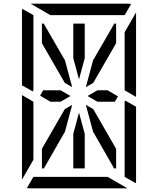

<svg xmlns="http://www.w3.org/2000/svg" viewBox="-20 -1020 856 1040"><path d="M371 -452 332 -307 218 -108H207V-214L331 -429ZM439 -295V-108H377V-295L408 -410ZM99 -558V-959Q99 -968 101 -972L161 -938V-928V-892V-866V-735V-548V-531L157 -525ZM659 -475 717 -442V-41Q717 -32 715 -28L655 -62V-70V-82V-108V-134V-265V-450V-469ZM161 -265V-155L99 -47V-500V-505L161 -469V-452ZM253 -469 197 -502 214 -531H308L362 -500L308 -469ZM331 -571 207 -786V-892H217L332 -693L371 -548ZM253 -938 146 -1000H408H676Q686 -1000 690 -998L655 -938H625H439H377ZM563 -62 670 0H408H140Q130 0 126 -2L161 -62H191H377H439ZM717 -953V-500V-495L655 -531V-550V-735V-845ZM508 -531H563L619 -498L602 -469H508L454 -500ZM485 -429 609 -214V-108H598L484 -307L445 -452ZM445 -548 484 -693 599 -892H609V-786L485 -571ZM377 -705V-892H439V-705L408 -590Z"/></svg>

Font: DSEG14 Modern Mini
Style: Light
Weight: 300
Designer: Keshikan(Twitter:@keshinomi_88pro)
Version: Version 0.46